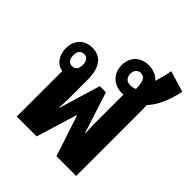

<svg xmlns="http://www.w3.org/2000/svg" viewBox="-212 -926 1067 1067"><g transform="rotate(45 322.0 -392.5)"><path d="M91 0H247L320 -239H324L403 0H558V-515C558 -529 557 -543 557 -556C596 -599 626 -660 644 -748L520 -785C513 -746 504 -713 495 -685C474 -709 442 -721 409 -721C346 -721 301 -681 301 -614C301 -549 347 -505 411 -505C415 -505 420 -505 424 -506V-286C424 -260 425 -231 427 -204H424L346 -446H298L225 -204H222C224 -231 225 -259 225 -286V-424C225 -523 184 -568 118 -568C52 -568 15 -521 15 -463C15 -408 44 -364 91 -358ZM413 -569C386 -569 369 -586 369 -614C369 -640 384 -659 407 -659C441 -659 451 -629 451 -577C439 -570 425 -569 413 -569ZM110 -415C85 -415 72 -433 72 -463C72 -492 85 -511 110 -511C135 -511 148 -492 148 -463C148 -432 135 -415 110 -415Z"/></g></svg>

Font: Noto Sans Thai Looped ExtraCondensed ExtraBold
Style: Regular
Weight: 800
Width: 2
Designer: Sasikarn Vongin, Ben Mitchell
Foundry: The Fontpad Ltd
Version: Version 1.001